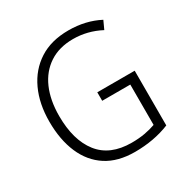

<svg xmlns="http://www.w3.org/2000/svg" viewBox="-167 -867 989 1018"><g transform="rotate(-30 327.0 -357.5)"><path d="M356 -364H585V-29Q489 10 372 10Q268 10 198.5 -35Q129 -80 93.5 -162.5Q58 -245 58 -356Q58 -465 96.5 -548Q135 -631 208 -678Q281 -725 387 -725Q492 -725 576 -681L553 -631Q473 -673 385 -673Q300 -673 240 -633.5Q180 -594 149 -523Q118 -452 118 -356Q118 -208 183.5 -124.5Q249 -41 381 -41Q425 -41 461.5 -47.5Q498 -54 528 -65V-312H356Z"/></g></svg>

Font: Noto Sans Myanmar UI SemiCondensed Light
Style: Regular
Weight: 300
Width: 4
Designer: Monotype Design Team
Foundry: Monotype Imaging Inc.
Version: Version 2.103; ttfautohint (v1.8.4.7-5d5b)